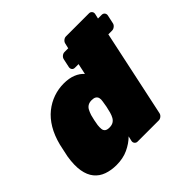

<svg xmlns="http://www.w3.org/2000/svg" viewBox="-174 -895 1090 1090"><g transform="rotate(-45 371.0 -350.0)"><path d="M177 10Q134 10 99 -2.5Q64 -15 41.5 -42.5Q19 -70 11.5 -114Q4 -158 14 -221Q19 -244 22.5 -261Q26 -278 31 -300Q46 -359 72 -402.5Q98 -446 133 -474Q168 -502 208.5 -516Q249 -530 292 -530Q334 -530 365 -517.5Q396 -505 415 -483L429 -548H399Q388 -548 382 -556Q376 -564 378 -575L389 -626Q391 -637 400.5 -645Q410 -653 421 -653H451L458 -683Q460 -694 469.5 -702Q479 -710 490 -710H675Q686 -710 692.5 -702Q699 -694 697 -683L690 -653H720Q731 -653 737.5 -645Q744 -637 742 -626L731 -575Q729 -564 719 -556Q709 -548 698 -548H668L557 -27Q555 -16 545.5 -8Q536 0 525 0H355Q344 0 337.5 -8Q331 -16 333 -27L340 -57Q311 -28 270 -9Q229 10 177 10ZM298 -169Q317 -169 329 -176Q341 -183 348.5 -196Q356 -209 361 -227Q367 -250 370 -264.5Q373 -279 376 -301Q379 -317 376 -328Q373 -339 363.5 -345Q354 -351 337 -351Q319 -351 307 -344Q295 -337 288 -324Q281 -311 275 -293Q271 -278 267 -260Q263 -242 261 -227Q259 -209 260.5 -196Q262 -183 271 -176Q280 -169 298 -169Z"/></g></svg>

Font: Rubik Black
Style: Italic
Weight: 900
Italic angle: -12°
Designer: Hubert and Fischer
Foundry: Hubert and Fischer
Version: Version 2.300;gftools[0.9.30]